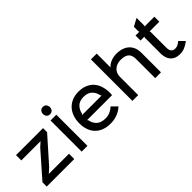

<svg xmlns="http://www.w3.org/2000/svg" viewBox="101 -1792 2748 2748"><g transform="rotate(-45 1475.0 -418.0)"><path d="M617 0H60V-87L391 -463L456 -521L457 -522H67V-629H614V-547L279 -170L210 -108L211 -107H617Z M896 -772Q896 -740 877 -719Q858 -698 826 -698Q793 -698 774.5 -719Q756 -740 756 -772Q756 -804 775 -825Q794 -846 826 -846Q859 -846 877.5 -825Q896 -804 896 -772ZM884 0H767V-630H884Z M1649 -310Q1649 -288 1646 -264H1139L1151 -252Q1165 -178 1212.5 -136Q1260 -94 1346 -94Q1396 -94 1437.5 -112Q1479 -130 1517 -165L1597 -85Q1543 -36 1480.5 -13Q1418 10 1346 10Q1265 10 1205 -14.5Q1145 -39 1106 -82Q1067 -125 1048 -183.5Q1029 -242 1029 -310Q1029 -382 1050 -442.5Q1071 -503 1111 -547Q1151 -591 1209 -615.5Q1267 -640 1341 -640Q1419 -640 1477 -615Q1535 -590 1573.5 -545.5Q1612 -501 1630.5 -440.5Q1649 -380 1649 -310ZM1539 -366 1527 -378Q1513 -450 1467.5 -493Q1422 -536 1341 -536Q1258 -536 1213 -492Q1168 -448 1153 -378L1140 -366Z M2372 -397V0H2255V-382Q2255 -414 2248.5 -442Q2242 -470 2224.5 -490.5Q2207 -511 2175 -523Q2143 -535 2092 -535Q2054 -535 2021 -524Q1988 -513 1963.5 -492Q1939 -471 1925 -440Q1911 -409 1911 -369V0H1794V-840H1911V-562H1913Q1945 -599 1997.5 -619.5Q2050 -640 2106 -640Q2173 -640 2223 -622Q2273 -604 2306 -572Q2339 -540 2355.5 -495.5Q2372 -451 2372 -397Z M2941 -65Q2890 -26 2845.5 -8Q2801 10 2750 10Q2659 10 2609 -44Q2559 -98 2559 -195V-517L2566 -529H2487V-630H2566L2559 -642V-735L2676 -798V-642L2670 -630H2868V-529H2670L2676 -517V-194Q2676 -144 2697.5 -119.5Q2719 -95 2755 -95Q2784 -95 2808 -105.5Q2832 -116 2863 -143Z"/></g></svg>

Font: Sinkin Sans 500 Medium
Style: 500 Medium
Weight: 500
Designer: Keith Bates
Foundry: K-Type
Version: Sinkin Sans (version 1.0)  by Keith Bates   •   © 2014   www